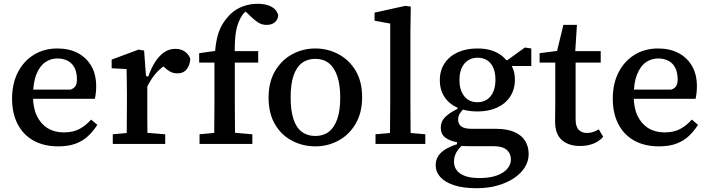

<svg xmlns="http://www.w3.org/2000/svg" viewBox="-20 -763 3761 1018"><path d="M289 13Q213 13 158 -17.5Q103 -48 73.5 -105Q44 -162 44 -240Q44 -319 74.5 -379Q105 -439 159.5 -472.5Q214 -506 284 -506Q347 -506 393 -481.5Q439 -457 464.5 -412.5Q490 -368 490 -306Q490 -287 488 -269.5Q486 -252 483 -239H109V-288H355Q375 -296 381.5 -309Q388 -322 388 -341Q388 -378 375.5 -403Q363 -428 339.5 -440.5Q316 -453 284 -453Q248 -453 219 -432.5Q190 -412 172.5 -368Q155 -324 155 -253Q155 -191 175.5 -148.5Q196 -106 232.5 -83.5Q269 -61 318 -61Q368 -61 402 -79.5Q436 -98 463 -129L496 -101Q475 -68 447.5 -42Q420 -16 381.5 -1.5Q343 13 289 13Z M578 0V-51L688 -61H732L856 -51V0ZM651 0Q652 -30 652 -67Q652 -104 652.5 -143Q653 -182 653 -215V-268Q653 -294 652.5 -315Q652 -336 652 -356Q652 -376 651 -397L572 -401V-447L715 -500L744 -495L754 -360L761 -359V-215Q761 -182 761 -143Q761 -104 761.5 -67Q762 -30 762 0ZM750 -280 741 -357H766Q782 -403 803.5 -436Q825 -469 851.5 -486.5Q878 -504 910 -504Q941 -504 961.5 -488.5Q982 -473 989 -451Q987 -418 970 -396Q953 -374 920 -374Q899 -374 882.5 -383Q866 -392 852 -406L829 -429L881 -430Q833 -408 801.5 -368.5Q770 -329 750 -280Z M1038 0V-51L1143 -61H1202L1318 -51V0ZM1115 0Q1116 -36 1116 -72Q1116 -108 1116.5 -144Q1117 -180 1117 -215V-431H1036V-481L1150 -497L1118 -468L1120 -486Q1124 -538 1134.5 -575Q1145 -612 1162.5 -639.5Q1180 -667 1204 -690Q1233 -717 1270 -730Q1307 -743 1347 -743Q1388 -743 1417 -728.5Q1446 -714 1455 -684Q1455 -662 1439 -646.5Q1423 -631 1393 -631Q1369 -631 1350 -643Q1331 -655 1310 -675L1273 -711L1289 -708H1292L1305 -712Q1292 -708 1283 -702Q1274 -696 1264 -682Q1253 -665 1245 -645.5Q1237 -626 1232 -600Q1227 -574 1225.5 -539.5Q1224 -505 1225 -459V-215Q1225 -180 1225.5 -144Q1226 -108 1226 -72Q1226 -36 1227 0ZM1176 -431V-492H1349V-431Z M1652 13Q1586 13 1529 -16.5Q1472 -46 1438 -104Q1404 -162 1404 -245Q1404 -328 1438.5 -386.5Q1473 -445 1529.5 -475.5Q1586 -506 1652 -506Q1717 -506 1774 -476Q1831 -446 1865.5 -388.5Q1900 -331 1900 -248Q1900 -165 1865.5 -106.5Q1831 -48 1774.5 -17.5Q1718 13 1652 13ZM1652 -42Q1694 -42 1723 -64Q1752 -86 1768 -131Q1784 -176 1784 -245Q1784 -314 1768 -360Q1752 -406 1723 -428.5Q1694 -451 1652 -451Q1610 -451 1580.5 -428.5Q1551 -406 1536 -361Q1521 -316 1521 -247Q1521 -177 1536 -131.5Q1551 -86 1580.5 -64Q1610 -42 1652 -42Z M1971 0V-51L2082 -61H2122L2235 -51V0ZM2047 0Q2048 -36 2048 -72Q2048 -108 2048.5 -144Q2049 -180 2049 -215V-638L1966 -653V-696L2129 -732L2158 -728L2156 -598V-215Q2156 -180 2156.5 -144Q2157 -108 2157 -72Q2157 -36 2158 0Z M2507 235Q2436 235 2387.5 219Q2339 203 2314.5 175.5Q2290 148 2290 113Q2290 84 2305 62Q2320 40 2351.5 23Q2383 6 2433 -7L2440 0Q2423 13 2411 28Q2399 43 2393 59.5Q2387 76 2387 95Q2387 120 2401.5 139.5Q2416 159 2445.5 170Q2475 181 2522 181Q2577 181 2614 167.5Q2651 154 2670 131.5Q2689 109 2689 83Q2689 51 2666.5 31.5Q2644 12 2596 12H2467Q2450 12 2434 11.5Q2418 11 2403 10V-9Q2364 -16 2340.5 -34Q2317 -52 2317 -87Q2317 -119 2340 -142Q2363 -165 2406 -186V-210L2456 -202Q2432 -181 2420.5 -165Q2409 -149 2409 -129Q2409 -105 2426 -92.5Q2443 -80 2482 -80H2609Q2669 -80 2707.5 -63Q2746 -46 2764.5 -16Q2783 14 2783 54Q2783 91 2763 123.5Q2743 156 2706 181Q2669 206 2618.5 220.5Q2568 235 2507 235ZM2511 -172Q2452 -172 2407 -191.5Q2362 -211 2337 -248.5Q2312 -286 2312 -338Q2312 -389 2337 -427Q2362 -465 2407 -485.5Q2452 -506 2511 -506Q2552 -506 2583 -496.5Q2614 -487 2636.5 -470.5Q2659 -454 2672 -433L2681 -432Q2695 -414 2702.5 -391.5Q2710 -369 2710 -340Q2710 -289 2685 -251Q2660 -213 2615.5 -192.5Q2571 -172 2511 -172ZM2511 -221Q2541 -221 2562.5 -235.5Q2584 -250 2595.5 -277Q2607 -304 2607 -340Q2607 -376 2596 -402.5Q2585 -429 2563.5 -443Q2542 -457 2512 -457Q2483 -457 2461 -442.5Q2439 -428 2427.5 -401.5Q2416 -375 2416 -339Q2416 -303 2427.5 -276.5Q2439 -250 2460 -235.5Q2481 -221 2511 -221ZM2644 -413V-444H2670L2763 -511L2797 -506V-413Z M2980 -431V-492H3165V-431ZM3054 11Q2995 11 2959 -20.5Q2923 -52 2923 -121Q2923 -140 2923.5 -159Q2924 -178 2924 -202V-431H2841V-481L2967 -497L2927 -465L2967 -631H3039L3028 -460L3032 -450V-130Q3032 -92 3048 -75Q3064 -58 3093 -58Q3111 -58 3126 -63.5Q3141 -69 3155 -77L3178 -38Q3168 -25 3150 -13.5Q3132 -2 3108 4.5Q3084 11 3054 11Z M3474 13Q3398 13 3343 -17.5Q3288 -48 3258.5 -105Q3229 -162 3229 -240Q3229 -319 3259.5 -379Q3290 -439 3344.5 -472.5Q3399 -506 3469 -506Q3532 -506 3578 -481.5Q3624 -457 3649.5 -412.5Q3675 -368 3675 -306Q3675 -287 3673 -269.5Q3671 -252 3668 -239H3294V-288H3540Q3560 -296 3566.5 -309Q3573 -322 3573 -341Q3573 -378 3560.5 -403Q3548 -428 3524.5 -440.5Q3501 -453 3469 -453Q3433 -453 3404 -432.5Q3375 -412 3357.5 -368Q3340 -324 3340 -253Q3340 -191 3360.5 -148.5Q3381 -106 3417.5 -83.5Q3454 -61 3503 -61Q3553 -61 3587 -79.5Q3621 -98 3648 -129L3681 -101Q3660 -68 3632.5 -42Q3605 -16 3566.5 -1.5Q3528 13 3474 13Z"/></svg>

Font: Source Serif 4 Medium
Style: Regular
Weight: 500
Designer: Frank Grießhammer
Foundry: Adobe Systems Incorporated
Version: Version 4.004;hotconv 1.0.116;makeotfexe 2.5.65601